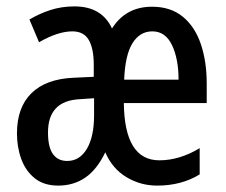

<svg xmlns="http://www.w3.org/2000/svg" viewBox="-20 -636 705 600"><path d="M455 -615Q513 -615 551 -584Q589 -553 607.5 -498.5Q626 -444 626 -375V-314H367Q369 -135 478 -135Q541 -135 604 -173V-91Q547 -56 471 -56Q419 -56 375 -82.5Q331 -109 309 -160Q283 -106 246.5 -81Q210 -56 162 -56Q117 -56 88.5 -79Q60 -102 46.5 -139Q33 -176 33 -219Q33 -300 78 -344.5Q123 -389 209 -393L273 -396V-433Q273 -484 257.5 -511Q242 -538 206 -538Q161 -538 102 -504L72 -575Q102 -593 137 -604.5Q172 -616 213 -616Q298 -616 330 -547Q373 -615 455 -615ZM456 -538Q417 -538 394 -501Q371 -464 368 -387H538Q538 -452 517.5 -495Q497 -538 456 -538ZM229 -326Q130 -321 130 -222Q130 -176 145.5 -154.5Q161 -133 190 -133Q229 -133 251.5 -171Q274 -209 274 -276V-329Z"/></svg>

Font: Noto Sans Malayalam UI ExtraCondensed Medium
Style: Regular
Weight: 500
Width: 2
Designer: Jelle Bosma - Monotype Design Team
Foundry: Monotype Imaging Inc.
Version: Version 2.104; ttfautohint (v1.8.4.7-5d5b)